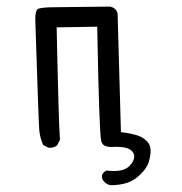

<svg xmlns="http://www.w3.org/2000/svg" viewBox="-20 -438 540 569"><path d="M310.5 -2.4 326.2 -2.9Q341.3 -2.9 352.5 0Q364.7 2.9 371.3 10Q377.9 17.1 377.9 25.9Q377.9 38.6 363.8 53.7Q349.1 68.8 317.4 68.8Q307.1 68.8 295.4 67.4Q286.6 71.8 282.2 80.6Q282.2 83 282.2 85.4Q282.2 92.8 286.6 98.1Q295.9 109.4 308.1 110.8Q357.4 110.8 385.3 88.4Q413.6 65.4 420.9 41.5Q426.3 23.4 426.3 9.8Q426.3 -2.4 421.9 -10.7Q417 -19.5 406.7 -26.9Q389.2 -40 345.7 -45.4L338.4 -46.4L328.6 -396.5Q327.1 -405.3 321.8 -410.6Q316.4 -416 306.6 -418.5L136.7 -416.5Q110.4 -416.5 94.7 -412.6Q92.8 -412.1 90.6 -410.2Q88.4 -408.2 86.4 -400.9Q84.5 -393.6 84.5 -381.8Q94.2 -79.6 96.2 -54.7Q98.1 -29.8 107.9 -8.3L123.5 -0.5Q125.5 0 127 0Q140.6 0 149.4 -7.3L157.7 -23.9Q153.8 -73.2 147.9 -356.9L268.1 -358.9Q273.9 -47.4 279.8 -21Q281.2 -14.2 285.2 -9.8Q293 -2.4 310.5 -2.4Z"/></svg>

Font: NaikaiFont
Style: Light
Weight: 300
Version: Version 1.89